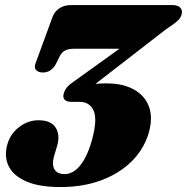

<svg xmlns="http://www.w3.org/2000/svg" viewBox="-20 -720 737 756"><path d="M323.5 -364.5 311 -380.5Q322 -384 333.8 -386.2Q345.5 -388.5 359 -390Q372.5 -391.5 388 -391.5Q458 -393.5 503.8 -369.5Q549.5 -345.5 566.2 -301Q583 -256.5 565.5 -196.5Q546.5 -132 498 -84.2Q449.5 -36.5 378.2 -10Q307 16.5 218.5 16.5Q135 16.5 85 -5Q35 -26.5 16 -62.2Q-3 -98 6.5 -141.5Q16.5 -188.5 52.5 -217.5Q88.5 -246.5 131.5 -246.5Q180.5 -246.5 199 -217.8Q217.5 -189 205 -146L192 -102Q184 -70 195 -52.2Q206 -34.5 235 -34.5Q256.5 -34.5 276.2 -49.2Q296 -64 313.2 -94.8Q330.5 -125.5 343.5 -174Q364 -251.5 348.2 -285.2Q332.5 -319 293.5 -319H260.5Q243.5 -319 234.8 -327.2Q226 -335.5 231.5 -353.5Q235.5 -366.5 245.2 -377.8Q255 -389 272 -400L538.5 -591.5L523 -528H271Q249.5 -528 236.8 -521.5Q224 -515 215.5 -499.5L199.5 -467Q191.5 -452.5 178.8 -443.5Q166 -434.5 148 -434.5Q130 -435 121.5 -444.8Q113 -454.5 121.5 -475L187.5 -655Q196 -676 214.8 -688Q233.5 -700 259.5 -700H659Q681 -700 690.5 -689Q700 -678 694.5 -661Q690.5 -647.5 675.8 -635Q661 -622.5 634 -605Z"/></svg>

Font: Fraunces
Style: Italic
Weight: 900
Italic angle: -16°
Version: Version 1.000;[0bf87f6ff]